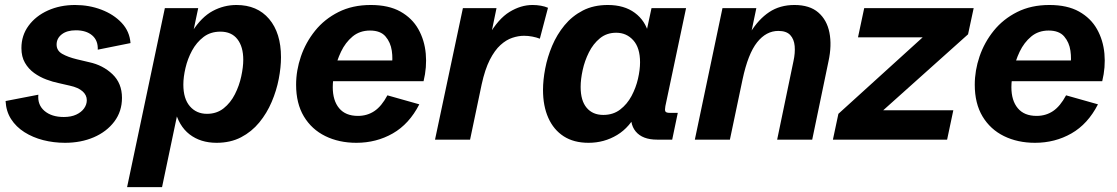

<svg xmlns="http://www.w3.org/2000/svg" viewBox="-20 -560 4481 770"><path d="M240.7 12.7Q195.3 12.7 153.3 2Q111.3 -8.8 77.9 -30Q44.4 -51.3 24.4 -82.5Q4.4 -113.8 2.4 -154.8L133.8 -180.2Q129.9 -139.6 158.4 -115.2Q187 -90.8 235.8 -90.8Q265.1 -90.8 285.6 -100.3Q306.2 -109.9 317.1 -125.2Q328.1 -140.6 328.1 -158.2Q328.1 -178.7 311 -193.8Q293.9 -209 260.7 -216.3L215.8 -226.6Q191.9 -231.4 165.8 -241.2Q139.6 -251 116.9 -267.3Q94.2 -283.7 80.1 -308.1Q65.9 -332.5 65.9 -367.2Q65.9 -418 94.7 -457Q123.5 -496.1 172.4 -518.1Q221.2 -540 281.2 -540Q337.4 -540 386.7 -521.2Q436 -502.4 468 -468.3Q500 -434.1 503.4 -387.2L372.1 -360.8Q373.5 -397.9 349.6 -418.2Q325.7 -438.5 284.2 -438.5Q248.5 -438.5 227.8 -422.4Q207 -406.2 207 -381.3Q207 -356.9 229.5 -344Q252 -331.1 288.1 -322.3L337.9 -310.5Q392.6 -298.8 430.9 -262.5Q469.2 -226.1 469.2 -167.5Q469.2 -113.3 438.5 -72.5Q407.7 -31.7 356.2 -9.5Q304.7 12.7 240.7 12.7Z M489.7 190.4 641.1 -527.3H774.9L753.4 -425.8L751.5 -434.6Q788.1 -491.7 833 -515.9Q877.9 -540 928.2 -540Q1011.7 -540 1059.3 -483.9Q1106.9 -427.7 1106.9 -330.6Q1106.9 -290 1097.9 -243.4Q1088.9 -196.8 1069.6 -151.4Q1050.3 -106 1019.8 -68.8Q989.3 -31.7 946.8 -9.5Q904.3 12.7 848.6 12.7Q784.2 12.7 740.2 -21.2Q696.3 -55.2 680.7 -122.1L695.3 -121.1L629.9 190.4ZM810.1 -103.5Q849.1 -103.5 877 -125.7Q904.8 -147.9 922.1 -182.1Q939.5 -216.3 947.5 -253.7Q955.6 -291 955.6 -320.3Q955.6 -372.6 932.1 -402.8Q908.7 -433.1 863.8 -433.1Q824.2 -433.1 796.1 -411.6Q768.1 -390.1 750.2 -357.2Q732.4 -324.2 723.9 -287.6Q715.3 -251 715.3 -220.7Q715.3 -164.1 741.5 -133.8Q767.6 -103.5 810.1 -103.5Z M1409.2 12.7Q1339.4 12.7 1284.7 -14.2Q1230 -41 1198.7 -93Q1167.5 -145 1167.5 -220.2Q1167.5 -277.3 1186.8 -333.7Q1206.1 -390.1 1243.7 -436.8Q1281.2 -483.4 1337.4 -511.7Q1393.6 -540 1466.8 -540Q1538.6 -540 1585.7 -513.7Q1632.8 -487.3 1657.7 -443.1Q1682.6 -398.9 1687.5 -344.7Q1692.4 -290.5 1678.7 -234.4H1261.2L1278.3 -317.4H1570.3L1550.3 -292Q1556.2 -322.8 1551.3 -356.4Q1546.4 -390.1 1526.1 -413.8Q1505.9 -437.5 1463.9 -437.5Q1422.9 -437.5 1394 -413.6Q1365.2 -389.6 1347.7 -352.8Q1330.1 -315.9 1322.3 -277.3Q1314.5 -238.8 1314.5 -210.4Q1314.5 -156.7 1340.1 -126Q1365.7 -95.2 1415.5 -95.2Q1452.6 -95.2 1481.4 -114.5Q1510.3 -133.8 1533.7 -177.7L1661.6 -141.6Q1621.1 -62.5 1555.2 -24.9Q1489.3 12.7 1409.2 12.7Z M1724.6 0 1836.4 -527.3H1971.2L1946.3 -406.7L1938.5 -415.5Q1978 -484.4 2023.4 -512.2Q2068.8 -540 2115.7 -540Q2132.8 -540 2149.2 -537.1Q2165.5 -534.2 2177.7 -528.8L2145 -404.8Q2131.3 -410.2 2114.7 -413.3Q2098.1 -416.5 2081.5 -416.5Q2059.1 -416.5 2034.7 -408.4Q2010.3 -400.4 1987.1 -379.4Q1963.9 -358.4 1944.3 -320.1Q1924.8 -281.7 1911.6 -221.2L1865.2 0Z M2340.3 12.7Q2281.2 12.7 2240.7 -13.4Q2200.2 -39.6 2179 -87.2Q2157.7 -134.8 2157.7 -199.2Q2157.7 -238.8 2166.5 -284.9Q2175.3 -331.1 2194.3 -376.2Q2213.4 -421.4 2243.9 -458.5Q2274.4 -495.6 2317.4 -517.8Q2360.4 -540 2417.5 -540Q2483.4 -540 2525.9 -508.5Q2568.4 -477.1 2582 -422.4L2569.3 -418L2592.8 -527.3H2731.4L2648.4 -134.3Q2645.5 -119.1 2648.4 -113.3Q2651.4 -107.4 2666 -107.4H2698.2L2675.8 0H2615.2Q2556.6 0 2529.5 -32.7Q2502.4 -65.4 2514.2 -122.6L2517.6 -141.6L2538.1 -115.2Q2506.8 -49.8 2454.8 -18.6Q2402.8 12.7 2340.3 12.7ZM2399.4 -99.1Q2439 -99.1 2467 -120.6Q2495.1 -142.1 2512.7 -175Q2530.3 -208 2538.6 -244.1Q2546.9 -280.3 2546.9 -310.1Q2546.9 -368.2 2519.8 -398.4Q2492.7 -428.7 2451.2 -428.7Q2413.1 -428.7 2386 -406.5Q2358.9 -384.3 2341.8 -350.1Q2324.7 -315.9 2316.7 -278.8Q2308.6 -241.7 2308.6 -211.4Q2308.6 -156.2 2332.8 -127.7Q2356.9 -99.1 2399.4 -99.1Z M2766.6 0 2877.4 -527.3H3013.2L2988.3 -408.2L2989.3 -429.7Q3022 -482.9 3064.9 -511.5Q3107.9 -540 3166 -540Q3227.1 -540 3261.7 -510Q3296.4 -480 3306.4 -429Q3316.4 -377.9 3302.7 -314.5L3237.3 0H3096.7L3162.1 -314.5Q3169.4 -347.7 3167 -375.2Q3164.6 -402.8 3149.2 -419.4Q3133.8 -436 3101.6 -436Q3052.7 -436 3016.4 -390.4Q2980 -344.7 2958 -241.7L2907.2 0Z M3320.3 0 3342.3 -103.5 3680.2 -410.2H3420.9L3445.8 -527.3H3884.8L3862.3 -422.4L3522 -117.7H3803.2L3778.3 0Z M4130.9 12.7Q4061 12.7 4006.3 -14.2Q3951.7 -41 3920.4 -93Q3889.2 -145 3889.2 -220.2Q3889.2 -277.3 3908.4 -333.7Q3927.7 -390.1 3965.3 -436.8Q4002.9 -483.4 4059.1 -511.7Q4115.2 -540 4188.5 -540Q4260.3 -540 4307.4 -513.7Q4354.5 -487.3 4379.4 -443.1Q4404.3 -398.9 4409.2 -344.7Q4414.1 -290.5 4400.4 -234.4H3982.9L4000 -317.4H4292L4272 -292Q4277.8 -322.8 4272.9 -356.4Q4268.1 -390.1 4247.8 -413.8Q4227.5 -437.5 4185.5 -437.5Q4144.5 -437.5 4115.7 -413.6Q4086.9 -389.6 4069.3 -352.8Q4051.8 -315.9 4043.9 -277.3Q4036.1 -238.8 4036.1 -210.4Q4036.1 -156.7 4061.8 -126Q4087.4 -95.2 4137.2 -95.2Q4174.3 -95.2 4203.1 -114.5Q4231.9 -133.8 4255.4 -177.7L4383.3 -141.6Q4342.8 -62.5 4276.9 -24.9Q4210.9 12.7 4130.9 12.7Z"/></svg>

Font: Schibsted Grotesk
Style: Bold Italic
Weight: 700
Italic angle: -12°
Designer: Bakken & Baeck AS, Henrik Kongsvoll
Foundry: Schibsted ASA
Version: Version 1.100;gftools[0.9.25]